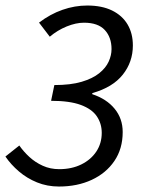

<svg xmlns="http://www.w3.org/2000/svg" viewBox="-29 -670 529 702"><path d="M186.5 12Q143.5 12 106.4 -3.1Q69.4 -18.2 40.3 -43.1Q11.1 -68 -9.2 -97.7L41.6 -138Q57.3 -115.6 78.6 -96Q99.9 -76.4 127.3 -64Q154.7 -51.5 187.6 -51.5Q233.4 -51.5 268.5 -68.9Q303.5 -86.2 323.3 -116.1Q343 -146 343 -184.2Q343 -218.1 325 -244.7Q307 -271.4 266.3 -286.4Q225.6 -301.4 157.8 -301.4L169.7 -359Q229.3 -359 269.4 -370.9Q309.5 -382.8 333.7 -402.2Q357.8 -421.6 368.3 -444.7Q378.8 -467.8 378.8 -490.5Q378.8 -533.6 354.1 -560.3Q329.5 -587 277.9 -587Q248.7 -587 214.9 -573.3Q181.1 -559.5 153 -535.8L113.7 -587.3Q154.6 -618.5 199.4 -634.1Q244.3 -649.8 290.2 -649.8Q343.5 -649.8 380.8 -631.6Q418.1 -613.3 437.5 -580.5Q456.8 -547.7 456.8 -503.9Q456.8 -443.3 419.8 -396.9Q382.8 -350.5 308.4 -329.6V-325.6Q360.6 -308.4 390.1 -272.4Q419.6 -236.5 419.6 -187.3Q419.6 -126.1 389.2 -81.4Q358.9 -36.8 306.3 -12.4Q253.7 12 186.5 12Z"/></svg>

Font: Source Sans 3
Style: Italic
Weight: 200
Italic angle: -11°
Designer: Paul D. Hunt
Foundry: Adobe
Version: Version 3.046;hotconv 1.0.118;makeotfexe 2.5.65603